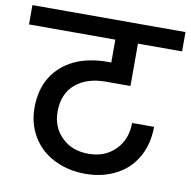

<svg xmlns="http://www.w3.org/2000/svg" viewBox="-103 -818 855 861"><g transform="rotate(10 324.5 -388.0)"><path d="M360 -459C360 -459 472 -459 472 -459C472 -459 472 -652 472 -652C472 -652 673 -652 673 -652C673 -652 673 -740 673 -740C673 -740 -24 -740 -24 -740C-24 -740 -24 -652 -24 -652C-24 -652 369 -652 369 -652C369 -652 369 -548 369 -548C369 -548 354 -548 354 -548C354 -548 354 -548 354 -548C296 -548 245 -538 202 -518C159 -497 125 -468 101 -429C77 -390 65 -343 65 -289C65 -289 65 -289 65 -289C65 -240 77 -196 100 -158C123 -119 156 -89 198 -68C240 -47 287 -36 340 -36C340 -36 340 -36 340 -36C393 -36 440 -47 481 -69C522 -90 553 -121 575 -161C597 -200 608 -246 608 -297C608 -297 508 -297 508 -297C508 -297 508 -297 508 -297C508 -247 492 -206 461 -175C430 -143 389 -127 338 -127C338 -127 338 -127 338 -127C289 -127 248 -142 217 -173C186 -203 170 -242 170 -289C170 -289 170 -289 170 -289C170 -344 188 -387 223 -416C258 -445 304 -459 360 -459Z"/></g></svg>

Font: Girnar Poppins
Style: Medium
Weight: 500
Designer: Ninad Kale (Devanagari), Jonny Pinhorn (Latin)
Foundry: Indian Type Foundry
Version: ""